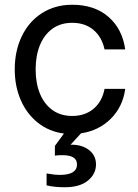

<svg xmlns="http://www.w3.org/2000/svg" viewBox="-20 -552 579 808"><path d="M176 228V178Q209 184 232 184Q304 184 304 140Q304 120 288.5 110.5Q273 101 242 101Q221 101 211 103V62L249 10Q187 2 140 -35Q93 -72 67.5 -130.5Q42 -189 42 -260Q42 -338 72 -400Q102 -462 157 -497Q212 -532 284 -532Q378 -532 436.5 -481Q495 -430 507 -344H420Q409 -396 373.5 -426Q338 -456 284 -456Q235 -456 200.5 -431Q166 -406 148 -362Q130 -318 130 -260Q130 -202 148 -158Q166 -114 200.5 -89Q235 -64 284 -64Q338 -64 374 -94.5Q410 -125 420 -178H507Q497 -103 446.5 -52.5Q396 -2 321 9L277 57H281Q327 57 355.5 80Q384 103 384 140Q384 180 350 208Q316 236 252 236Q209 236 176 228Z"/></svg>

Font: Aspekta Variable
Style: Regular
Weight: 400
Designer: Ivo Dolenc
Version: Version 2.100